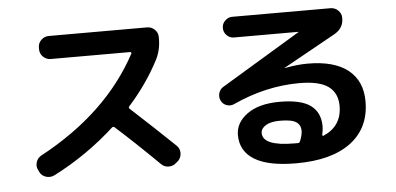

<svg xmlns="http://www.w3.org/2000/svg" viewBox="-53 -857 2106 1022"><g transform="rotate(-5 1000.0 -346.5)"><path d="M124 -16.6 119.1 -27.3Q108.4 -46.9 115.2 -69.3Q122.1 -91.8 141.6 -102.5Q503.9 -296.9 667 -601.6Q668.9 -603.5 667 -606.9Q665 -610.4 662.1 -610.4H237.3Q213.9 -610.4 196.8 -627Q179.7 -643.6 179.7 -667V-676.8Q179.7 -700.2 196.8 -716.8Q213.9 -733.4 237.3 -733.4H762.7Q786.1 -733.4 803.2 -716.8Q820.3 -700.2 820.3 -676.8V-667Q820.3 -607.4 794.9 -557.6Q731.4 -434.6 631.8 -323.2Q626 -317.4 631.8 -310.5Q762.7 -190.4 865.2 -91.8Q881.8 -75.2 881.8 -52.2Q881.8 -29.3 866.2 -11.7L853.5 -1Q836.9 14.6 813.5 14.6Q790 14.6 773.4 -2Q647.5 -126 543 -219.7Q537.1 -223.6 530.3 -218.8Q382.8 -84 203.1 7.8Q181.6 18.6 158.2 11.7Q134.8 4.9 124 -16.6Z M1520.5 -57.6Q1534.2 -91.8 1534.2 -113.3Q1534.2 -144.5 1510.3 -160.6Q1486.3 -176.8 1423.8 -176.8Q1374 -176.8 1347.7 -160.2Q1321.3 -143.6 1321.3 -120.1Q1321.3 -49.8 1491.2 -49.8H1508.8Q1516.6 -49.8 1520.5 -57.6ZM1188.5 -286.1Q1168.9 -277.3 1148.9 -284.2Q1128.9 -291 1119.1 -310.1Q1109.4 -329.1 1115.2 -350.6Q1121.1 -372.1 1139.6 -382.8L1562.5 -637.7L1563.5 -638.7L1562.5 -639.6H1218.8Q1196.3 -639.6 1180.2 -655.8Q1164.1 -671.9 1164.1 -694.8Q1164.1 -717.8 1180.7 -733.9Q1197.3 -750 1218.8 -750H1744.1Q1767.6 -750 1784.7 -733.4Q1801.8 -716.8 1801.8 -694.3Q1803.7 -639.6 1752.9 -610.4L1473.6 -455.1V-454.1H1475.6Q1542 -466.8 1596.7 -466.8Q1739.3 -466.8 1813 -407.7Q1886.7 -348.6 1886.7 -240.2Q1886.7 -98.6 1783.7 -21Q1680.7 56.6 1491.2 56.6Q1341.8 56.6 1268.1 11.2Q1194.3 -34.2 1194.3 -120.1Q1194.3 -186.5 1257.3 -231.9Q1320.3 -277.3 1430.7 -277.3Q1544.9 -277.3 1596.2 -239.3Q1647.5 -201.2 1647.5 -127Q1647.5 -109.4 1641.6 -82Q1640.6 -79.1 1643.6 -77.6Q1646.5 -76.2 1648.4 -77.1Q1747.1 -120.1 1747.1 -227.5Q1747.1 -296.9 1698.7 -332Q1650.4 -367.2 1543.9 -367.2Q1365.2 -367.2 1188.5 -286.1Z"/></g></svg>

Font: Rounded Mgen+ 1m bold
Style: Bold
Weight: 700
Designer: [Source Han Sans]
Ryoko NISHIZUKA  (kana & ideographs); Paul D. Hunt (Latin, Greek & Cyrillic); Wenlong ZHANG  (bopomofo
Version: Version 1.059.20150602